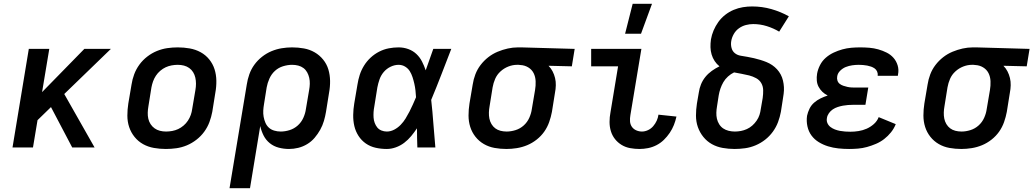

<svg xmlns="http://www.w3.org/2000/svg" viewBox="-20 -778 5452 1013"><path d="M361 0 249 -213 178 -144 154 0H46L132 -520H240L202 -292L425 -520H565L319 -282L479 0Z M855 8Q823 8 792 2.5Q761 -3 735 -17.5Q709 -32 690 -55.5Q671 -79 661.5 -107.5Q652 -136 652 -168Q652 -200 657 -232L674 -332Q678 -359 688 -386Q698 -413 715.5 -437Q733 -461 757 -479.5Q781 -498 808 -509Q835 -520 862.5 -524Q890 -528 918 -528Q950 -528 981 -522.5Q1012 -517 1038.5 -502.5Q1065 -488 1084 -464.5Q1103 -441 1112 -412.5Q1121 -384 1121.5 -352Q1122 -320 1116 -288L1100 -188Q1095 -161 1085 -134Q1075 -107 1057.5 -83Q1040 -59 1016 -40.5Q992 -22 965.5 -11Q939 0 911 4Q883 8 855 8ZM856 -84Q872 -84 888.5 -87Q905 -90 920 -97Q935 -104 948.5 -115.5Q962 -127 971.5 -141.5Q981 -156 986.5 -171.5Q992 -187 994 -203L1011 -303Q1014 -320 1014 -336.5Q1014 -353 1010.5 -368.5Q1007 -384 999 -397Q991 -410 978.5 -419Q966 -428 950.5 -432Q935 -436 918 -436Q902 -436 885.5 -433Q869 -430 854 -423Q839 -416 825.5 -404.5Q812 -393 802.5 -378.5Q793 -364 787.5 -348.5Q782 -333 779 -317L763 -217Q760 -200 759.5 -183.5Q759 -167 762.5 -151.5Q766 -136 774.5 -123Q783 -110 795.5 -101Q808 -92 823.5 -88Q839 -84 856 -84Z M1191 215 1282 -332Q1286 -359 1295.5 -386Q1305 -413 1322 -436.5Q1339 -460 1362.5 -478.5Q1386 -497 1412.5 -508Q1439 -519 1466.5 -523.5Q1494 -528 1521 -528Q1553 -528 1583.5 -522.5Q1614 -517 1640 -502Q1666 -487 1685 -463.5Q1704 -440 1712.5 -411.5Q1721 -383 1721.5 -351.5Q1722 -320 1716 -288L1700 -188Q1696 -164 1689 -140Q1682 -116 1669.5 -93.5Q1657 -71 1640 -51Q1623 -31 1600.5 -17.5Q1578 -4 1553.5 2Q1529 8 1505 8Q1477 8 1450.5 1Q1424 -6 1403.5 -22.5Q1383 -39 1371 -62.5Q1359 -86 1353 -113L1299 215ZM1461 -84Q1484 -84 1508 -91.5Q1532 -99 1551 -116Q1570 -133 1580.5 -156.5Q1591 -180 1594 -203L1611 -303Q1614 -319 1614.5 -335.5Q1615 -352 1611.5 -367.5Q1608 -383 1600.5 -396.5Q1593 -410 1581 -419Q1569 -428 1553.5 -432Q1538 -436 1521 -436Q1498 -436 1473.5 -428.5Q1449 -421 1430.5 -404Q1412 -387 1401.5 -363.5Q1391 -340 1387 -317L1373 -229Q1370 -212 1369 -195Q1368 -178 1371 -161.5Q1374 -145 1380.5 -130Q1387 -115 1398.5 -104.5Q1410 -94 1426.5 -89Q1443 -84 1461 -84Z M2021 8Q1990 8 1961.5 1.5Q1933 -5 1910 -21Q1887 -37 1871.5 -61Q1856 -85 1849.5 -113Q1843 -141 1843.5 -171.5Q1844 -202 1849 -232L1866 -332Q1870 -358 1878 -383Q1886 -408 1900.5 -431.5Q1915 -455 1935.5 -474Q1956 -493 1980.5 -505.5Q2005 -518 2031 -523Q2057 -528 2083 -528Q2110 -528 2134.5 -519Q2159 -510 2177 -493Q2195 -476 2206.5 -453.5Q2218 -431 2226 -407Q2236 -435 2246 -463.5Q2256 -492 2266 -520H2361Q2335 -453 2309 -385.5Q2283 -318 2255 -251Q2262 -189 2266.5 -126Q2271 -63 2277 0H2182Q2181 -25 2180.5 -50.5Q2180 -76 2180 -101Q2166 -80 2149.5 -60Q2133 -40 2112.5 -24.5Q2092 -9 2068 -0.5Q2044 8 2021 8ZM2021 -84Q2041 -84 2060 -94Q2079 -104 2094 -119.5Q2109 -135 2120 -153Q2131 -171 2140.5 -189.5Q2150 -208 2158.5 -227Q2167 -246 2175 -265Q2174 -283 2172 -301Q2170 -319 2166 -336.5Q2162 -354 2156.5 -371Q2151 -388 2142 -402.5Q2133 -417 2117.5 -426.5Q2102 -436 2083 -436Q2062 -436 2041 -426Q2020 -416 2005 -398.5Q1990 -381 1982.5 -359.5Q1975 -338 1971 -317L1955 -217Q1952 -202 1951 -187Q1950 -172 1951 -157.5Q1952 -143 1957 -129.5Q1962 -116 1970.5 -105.5Q1979 -95 1992.5 -89.5Q2006 -84 2021 -84Z M2652 8Q2620 8 2589.5 2.5Q2559 -3 2533 -18Q2507 -33 2488.5 -56.5Q2470 -80 2461 -108.5Q2452 -137 2452 -168.5Q2452 -200 2457 -232L2474 -332Q2478 -359 2488 -385.5Q2498 -412 2515.5 -435Q2533 -458 2556 -476Q2579 -494 2605.5 -505Q2632 -516 2659 -522Q2686 -528 2713 -528H2731L3012 -520L2997 -428L2874 -431Q2887 -418 2895.5 -401.5Q2904 -385 2908.5 -366.5Q2913 -348 2912.5 -328Q2912 -308 2908 -288L2892 -188Q2887 -161 2877.5 -134Q2868 -107 2851.5 -83.5Q2835 -60 2811.5 -41.5Q2788 -23 2761.5 -12Q2735 -1 2707 3.5Q2679 8 2652 8ZM2653 -84Q2676 -84 2700 -91.5Q2724 -99 2743 -116Q2762 -133 2772.5 -156.5Q2783 -180 2786 -203L2803 -303Q2807 -326 2806 -349.5Q2805 -373 2795.5 -392Q2786 -411 2767 -422.5Q2748 -434 2725 -435L2716 -436H2708Q2685 -436 2662 -427Q2639 -418 2620.5 -401Q2602 -384 2592.5 -362Q2583 -340 2579 -317L2563 -217Q2560 -201 2559.5 -184.5Q2559 -168 2562 -152.5Q2565 -137 2573 -123.5Q2581 -110 2593 -101Q2605 -92 2620.5 -88Q2636 -84 2653 -84Z M3354 8Q3329 8 3304.5 3.5Q3280 -1 3259.5 -13.5Q3239 -26 3224.5 -44.5Q3210 -63 3203 -86Q3196 -109 3196 -134.5Q3196 -160 3201 -186L3241 -428H3099V-520H3364L3306 -171Q3303 -154 3304 -138Q3305 -122 3313.5 -109.5Q3322 -97 3336.5 -90.5Q3351 -84 3367 -84Q3383 -84 3399 -91.5Q3415 -99 3426.5 -112.5Q3438 -126 3445 -141.5Q3452 -157 3454 -173L3549 -163Q3544 -140 3535.5 -118.5Q3527 -97 3513.5 -77Q3500 -57 3482.5 -40Q3465 -23 3443.5 -12Q3422 -1 3399 3.5Q3376 8 3354 8ZM3278 -600 3318 -758H3420L3362 -600Z M3856 8Q3824 8 3793 2.5Q3762 -3 3736 -17.5Q3710 -32 3691 -55.5Q3672 -79 3662 -107.5Q3652 -136 3652 -168Q3652 -200 3657 -232L3667 -290Q3670 -312 3678.5 -333Q3687 -354 3701.5 -372Q3716 -390 3735.5 -404Q3755 -418 3776 -428Q3761 -440 3750.5 -456Q3740 -472 3734.5 -490.5Q3729 -509 3728.5 -529Q3728 -549 3731 -570Q3735 -594 3745 -617.5Q3755 -641 3770 -662Q3785 -683 3806 -699.5Q3827 -716 3851 -726Q3875 -736 3899.5 -740Q3924 -744 3948 -744Q4001 -744 4050 -730Q4099 -716 4142 -692L4091 -611Q4061 -629 4026 -640Q3991 -651 3954 -651Q3935 -651 3915.5 -646Q3896 -641 3879 -629Q3862 -617 3851.5 -598.5Q3841 -580 3838 -561Q3835 -543 3839.5 -525.5Q3844 -508 3857 -497.5Q3870 -487 3888 -484Q3906 -481 3923.5 -478Q3941 -475 3958 -471Q3975 -467 3991.5 -462Q4008 -457 4024 -450.5Q4040 -444 4054 -434.5Q4068 -425 4079.5 -412.5Q4091 -400 4099 -385Q4107 -370 4111 -353Q4115 -336 4116 -318.5Q4117 -301 4114.5 -282.5Q4112 -264 4109 -246L4100 -188Q4095 -161 4085 -134Q4075 -107 4057.5 -83Q4040 -59 4017 -41Q3994 -23 3967 -11.5Q3940 0 3911.5 4Q3883 8 3856 8ZM3857 -84Q3873 -84 3889 -87Q3905 -90 3920.5 -97Q3936 -104 3949 -115.5Q3962 -127 3972 -141.5Q3982 -156 3987 -171.5Q3992 -187 3994 -203L4004 -261Q4007 -282 4006.5 -302.5Q4006 -323 3996.5 -339.5Q3987 -356 3969.5 -365.5Q3952 -375 3932.5 -380Q3913 -385 3893 -388.5Q3873 -392 3853 -396Q3836 -388 3821 -374.5Q3806 -361 3796.5 -344.5Q3787 -328 3781 -310.5Q3775 -293 3772 -275L3763 -217Q3760 -200 3759.5 -183.5Q3759 -167 3762.5 -151.5Q3766 -136 3774.5 -122.5Q3783 -109 3795.5 -100.5Q3808 -92 3824 -88Q3840 -84 3857 -84Z M4460 8Q4431 8 4403 5Q4375 2 4349 -6Q4323 -14 4300 -28Q4277 -42 4261.5 -63Q4246 -84 4240 -111.5Q4234 -139 4238 -167Q4242 -186 4251 -204.5Q4260 -223 4275.5 -236.5Q4291 -250 4309.5 -259Q4328 -268 4347 -274Q4331 -282 4319 -293.5Q4307 -305 4299 -320Q4291 -335 4289.5 -353Q4288 -371 4291 -389Q4295 -412 4306.5 -434.5Q4318 -457 4337 -473.5Q4356 -490 4378.5 -500.5Q4401 -511 4424.5 -517.5Q4448 -524 4471.5 -526Q4495 -528 4518 -528Q4543 -528 4567 -526Q4591 -524 4614 -517.5Q4637 -511 4658 -500.5Q4679 -490 4694 -473Q4709 -456 4716 -433Q4723 -410 4718 -385L4717 -378H4610L4611 -380Q4612 -391 4607.5 -401Q4603 -411 4594.5 -417Q4586 -423 4576 -426.5Q4566 -430 4555.5 -432Q4545 -434 4533.5 -435Q4522 -436 4511 -436Q4494 -436 4476.5 -433.5Q4459 -431 4442.5 -424.5Q4426 -418 4412.5 -404.5Q4399 -391 4397 -374Q4395 -363 4398.5 -352.5Q4402 -342 4410.5 -335.5Q4419 -329 4429.5 -325.5Q4440 -322 4451 -319.5Q4462 -317 4473.5 -316.5Q4485 -316 4496 -316H4561L4546 -225H4481Q4468 -225 4454.5 -224Q4441 -223 4427.5 -220.5Q4414 -218 4400 -213.5Q4386 -209 4374 -201Q4362 -193 4353.5 -181Q4345 -169 4343 -156Q4340 -141 4345.5 -128.5Q4351 -116 4361.5 -108Q4372 -100 4385 -95Q4398 -90 4411.5 -87.5Q4425 -85 4439 -84Q4453 -83 4467 -83Q4488 -83 4510 -86.5Q4532 -90 4552.5 -99Q4573 -108 4590.5 -123.5Q4608 -139 4616 -160L4706 -123Q4697 -100 4681 -80Q4665 -60 4645 -44.5Q4625 -29 4601.5 -19Q4578 -9 4554.5 -2.5Q4531 4 4507 6Q4483 8 4460 8Z M5052 8Q5020 8 4989.5 2.5Q4959 -3 4933 -18Q4907 -33 4888.5 -56.5Q4870 -80 4861 -108.5Q4852 -137 4852 -168.5Q4852 -200 4857 -232L4874 -332Q4878 -359 4888 -385.5Q4898 -412 4915.5 -435Q4933 -458 4956 -476Q4979 -494 5005.5 -505Q5032 -516 5059 -522Q5086 -528 5113 -528H5131L5412 -520L5397 -428L5274 -431Q5287 -418 5295.5 -401.5Q5304 -385 5308.5 -366.5Q5313 -348 5312.5 -328Q5312 -308 5308 -288L5292 -188Q5287 -161 5277.5 -134Q5268 -107 5251.5 -83.5Q5235 -60 5211.5 -41.5Q5188 -23 5161.5 -12Q5135 -1 5107 3.5Q5079 8 5052 8ZM5053 -84Q5076 -84 5100 -91.5Q5124 -99 5143 -116Q5162 -133 5172.5 -156.5Q5183 -180 5186 -203L5203 -303Q5207 -326 5206 -349.5Q5205 -373 5195.5 -392Q5186 -411 5167 -422.5Q5148 -434 5125 -435L5116 -436H5108Q5085 -436 5062 -427Q5039 -418 5020.5 -401Q5002 -384 4992.5 -362Q4983 -340 4979 -317L4963 -217Q4960 -201 4959.5 -184.5Q4959 -168 4962 -152.5Q4965 -137 4973 -123.5Q4981 -110 4993 -101Q5005 -92 5020.5 -88Q5036 -84 5053 -84Z"/></svg>

Font: Iosevka Semibold Extended
Style: Italic
Weight: 600
Width: 7
Italic angle: -9°
Monospace: yes
Designer: Belleve Invis
Foundry: Belleve Invis
Version: Version 32.5.0; ttfautohint (v1.8.4)